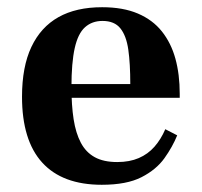

<svg xmlns="http://www.w3.org/2000/svg" viewBox="-20 -501 559 532"><path d="M262 11Q153 11 97 -50.5Q41 -112 41 -233Q41 -316 67 -371Q93 -426 142 -453.5Q191 -481 263 -481Q321 -481 362 -463.5Q403 -446 428.5 -414Q454 -382 466 -338.5Q478 -295 478 -241V-230H126V-268H341Q341 -325 335.5 -363.5Q330 -402 313.5 -422.5Q297 -443 264 -443Q235 -443 215.5 -425.5Q196 -408 187 -367.5Q178 -327 178 -260Q178 -209 184 -170.5Q190 -132 204 -105.5Q218 -79 242.5 -65.5Q267 -52 305 -52Q339 -52 364.5 -63Q390 -74 408 -94.5Q426 -115 438 -143L471 -126Q458 -94 435.5 -62.5Q413 -31 372 -10Q331 11 262 11Z"/></svg>

Font: Frank Ruhl Libre SemiBold
Style: Regular
Weight: 600
Designer: Yanek Iontef
Foundry: Fontef
Version: Version 6.003;gftools[0.9.30]